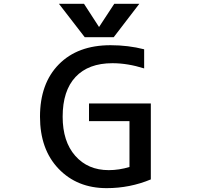

<svg xmlns="http://www.w3.org/2000/svg" viewBox="-20 -979 1040 1010"><path d="M561.5 -741.2Q654.3 -741.2 738.3 -719.7V-619.1Q651.4 -646.5 571.3 -646.5Q445.3 -646.5 377.4 -574.2Q309.6 -502 309.6 -365.2Q309.6 -234.4 376 -159.2Q442.4 -84 551.8 -84Q606.4 -84 661.1 -100.6V-341.8H448.2V-434.6H773.4V-35.2Q663.1 10.7 541 10.7Q385.7 10.7 288.1 -91.3Q190.4 -193.4 190.4 -365.2Q190.4 -540 289.6 -640.6Q388.7 -741.2 561.5 -741.2ZM501 -836.9 581.1 -959H712.9L578.1 -783.2H425.8L290 -959H421.9Z"/></svg>

Font: Gen Shin Gothic Monospace Medium
Style: Regular
Weight: 500
Designer: [Source Han Sans]
Ryoko NISHIZUKA  (kana & ideographs); Paul D. Hunt (Latin, Greek & Cyrillic); Wenlong ZHANG  (bopomofo
Version: Version 1.002.20150607